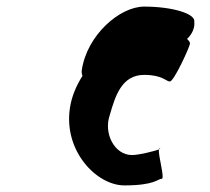

<svg xmlns="http://www.w3.org/2000/svg" viewBox="-20 -862 637 582"><path d="M192 -535C172 -404 273 -300 357 -300C450 -300 458 -320 470 -320C481 -320 458 -394 462 -409C448 -404 402 -392 380 -392C327 -392 293 -458 313 -514C329 -569 348 -635 417 -635C473 -635 483 -615 495 -615C507 -615 554 -717 556 -730C556 -733 553 -739 547 -744C562 -758 571 -777 569 -796C573 -821 501 -842 417 -842C343 -842 244 -756 228 -650C227 -643 228 -637 230 -632C211 -602 197 -569 192 -535ZM462 -409C466 -411 467 -412 464 -412C463 -412 462 -411 462 -409Z"/></svg>

Font: Ampere
Style: SuCndIta
Weight: 400
Version: Version 1